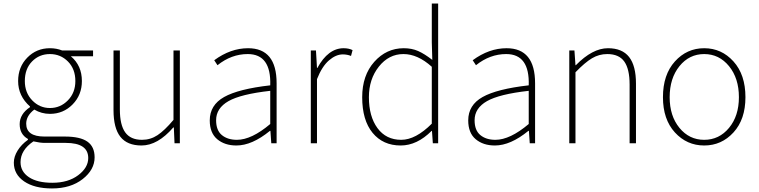

<svg xmlns="http://www.w3.org/2000/svg" viewBox="-20 -814 4314 1091"><path d="M275.4 256.8Q175.8 256.8 117.2 216.8Q58.6 176.8 58.6 110.4Q58.6 76.2 80.1 41.5Q101.6 6.8 138.7 -19.5V-24.4Q91.8 -50.8 91.8 -108.4Q91.8 -166 150.4 -205.1V-209Q83 -268.6 83 -353.5Q83 -433.6 135.3 -486.8Q187.5 -540 263.7 -540Q300.8 -540 333 -527.3H508.8V-494.1H382.8Q445.3 -441.4 445.3 -353.5Q445.3 -274.4 392.6 -220.7Q339.8 -167 263.7 -167Q215.8 -167 174.8 -191.4Q128.9 -156.2 128.9 -111.3Q128.9 -38.1 232.4 -38.1H348.6Q435.5 -38.1 476.6 -9.3Q517.6 19.5 517.6 80.1Q517.6 150.4 449.7 203.6Q381.8 256.8 275.4 256.8ZM263.7 -200.2Q323.2 -200.2 365.7 -243.7Q408.2 -287.1 408.2 -353.5Q408.2 -421.9 366.2 -464.4Q324.2 -506.8 263.7 -506.8Q203.1 -506.8 162.1 -464.8Q121.1 -422.9 121.1 -353.5Q121.1 -287.1 163.1 -243.7Q205.1 -200.2 263.7 -200.2ZM277.3 224.6Q367.2 224.6 424.3 181.6Q481.4 138.7 481.4 84Q481.4 -2 353.5 -2H234.4Q208 -2 169.9 -10.7Q96.7 39.1 96.7 107.4Q96.7 161.1 144.5 192.9Q192.4 224.6 277.3 224.6Z M784.2 12.7Q703.1 12.7 664.1 -36.6Q625 -85.9 625 -188.5V-527.3H661.1V-192.4Q661.1 -104.5 691.4 -62Q721.7 -19.5 787.1 -19.5Q835 -19.5 875 -45.9Q915 -72.3 965.8 -132.8V-527.3H1002V0H971.7L967.8 -89.8H964.8Q876 12.7 784.2 12.7Z M1323.2 12.7Q1256.8 12.7 1214.4 -22.9Q1171.9 -58.6 1171.9 -129.9Q1171.9 -216.8 1253.4 -262.7Q1335 -308.6 1515.6 -329.1Q1521.5 -506.8 1387.7 -506.8Q1294.9 -506.8 1215.8 -443.4L1197.3 -471.7Q1290 -540 1389.6 -540Q1551.8 -540 1551.8 -340.8V0H1521.5L1516.6 -70.3H1513.7Q1412.1 12.7 1323.2 12.7ZM1326.2 -19.5Q1409.2 -19.5 1515.6 -109.4V-297.9Q1348.6 -279.3 1278.3 -239.3Q1208 -199.2 1208 -130.9Q1208 -73.2 1240.7 -46.4Q1273.4 -19.5 1326.2 -19.5Z M1746.1 0V-527.3H1775.4L1781.2 -427.7H1783.2Q1844.7 -540 1932.6 -540Q1961.9 -540 1983.4 -529.3L1974.6 -496.1Q1953.1 -504.9 1927.7 -504.9Q1888.7 -504.9 1849.1 -470.7Q1809.6 -436.5 1781.2 -364.3V0Z M2256.8 12.7Q2156.2 12.7 2097.2 -59.1Q2038.1 -130.9 2038.1 -261.7Q2038.1 -385.7 2106.9 -462.9Q2175.8 -540 2274.4 -540Q2320.3 -540 2356.4 -523.9Q2392.6 -507.8 2436.5 -473.6L2433.6 -573.2V-793.9H2469.7V0H2439.5L2434.6 -70.3H2432.6Q2349.6 12.7 2256.8 12.7ZM2259.8 -19.5Q2341.8 -19.5 2433.6 -111.3V-434.6Q2353.5 -506.8 2272.5 -506.8Q2189.5 -506.8 2132.8 -435.5Q2076.2 -364.3 2076.2 -261.7Q2076.2 -152.3 2125 -85.9Q2173.8 -19.5 2259.8 -19.5Z M2792 12.7Q2725.6 12.7 2683.1 -22.9Q2640.6 -58.6 2640.6 -129.9Q2640.6 -216.8 2722.2 -262.7Q2803.7 -308.6 2984.4 -329.1Q2990.2 -506.8 2856.4 -506.8Q2763.7 -506.8 2684.6 -443.4L2666 -471.7Q2758.8 -540 2858.4 -540Q3020.5 -540 3020.5 -340.8V0H2990.2L2985.4 -70.3H2982.4Q2880.9 12.7 2792 12.7ZM2794.9 -19.5Q2877.9 -19.5 2984.4 -109.4V-297.9Q2817.4 -279.3 2747.1 -239.3Q2676.8 -199.2 2676.8 -130.9Q2676.8 -73.2 2709.5 -46.4Q2742.2 -19.5 2794.9 -19.5Z M3214.8 0V-527.3H3244.1L3250 -443.4H3252Q3346.7 -540 3434.6 -540Q3515.6 -540 3554.7 -490.2Q3593.8 -440.4 3593.8 -338.9V0H3557.6V-334Q3557.6 -421.9 3527.3 -464.4Q3497.1 -506.8 3430.7 -506.8Q3383.8 -506.8 3343.8 -482.9Q3303.7 -459 3250 -403.3V0Z M3747.1 -261.7Q3747.1 -389.6 3814.9 -464.8Q3882.8 -540 3981.4 -540Q4080.1 -540 4147.9 -464.8Q4215.8 -389.6 4215.8 -261.7Q4215.8 -135.7 4147.9 -61.5Q4080.1 12.7 3981.4 12.7Q3882.8 12.7 3814.9 -61.5Q3747.1 -135.7 3747.1 -261.7ZM4178.7 -261.7Q4178.7 -369.1 4122.6 -438Q4066.4 -506.8 3981.4 -506.8Q3896.5 -506.8 3840.8 -438Q3785.2 -369.1 3785.2 -261.7Q3785.2 -155.3 3840.8 -87.4Q3896.5 -19.5 3981.4 -19.5Q4066.4 -19.5 4122.6 -87.4Q4178.7 -155.3 4178.7 -261.7Z"/></svg>

Font: Bpmf Zihi Sans ExtraLight
Style: ExtraLight
Weight: 250
Foundry: But Ko
Version: Version 1.320